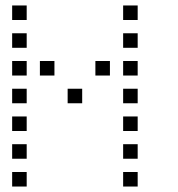

<svg xmlns="http://www.w3.org/2000/svg" viewBox="-20 -696 640 692"><path d="M24.8 -676.2Q23.8 -676.2 23.8 -676.2Q23.8 -676.2 23.8 -675.2V-624.8Q23.8 -623.8 23.8 -623.8Q23.8 -623.8 24.8 -623.8H75.2Q76.2 -623.8 76.2 -623.8Q76.2 -623.8 76.2 -624.8V-675.2Q76.2 -676.2 76.2 -676.2Q76.2 -676.2 75.2 -676.2ZM424.8 -676.2Q423.8 -676.2 423.8 -676.2Q423.8 -676.2 423.8 -675.2V-624.8Q423.8 -623.8 423.8 -623.8Q423.8 -623.8 424.8 -623.8H475.2Q476.2 -623.8 476.2 -623.8Q476.2 -623.8 476.2 -624.8V-675.2Q476.2 -676.2 476.2 -676.2Q476.2 -676.2 475.2 -676.2ZM24.8 -576.2Q23.8 -576.2 23.8 -576.2Q23.8 -576.2 23.8 -575.2V-524.8Q23.8 -523.8 23.8 -523.8Q23.8 -523.8 24.8 -523.8H75.2Q76.2 -523.8 76.2 -523.8Q76.2 -523.8 76.2 -524.8V-575.2Q76.2 -576.2 76.2 -576.2Q76.2 -576.2 75.2 -576.2ZM424.8 -576.2Q423.8 -576.2 423.8 -576.2Q423.8 -576.2 423.8 -575.2V-524.8Q423.8 -523.8 423.8 -523.8Q423.8 -523.8 424.8 -523.8H475.2Q476.2 -523.8 476.2 -523.8Q476.2 -523.8 476.2 -524.8V-575.2Q476.2 -576.2 476.2 -576.2Q476.2 -576.2 475.2 -576.2ZM24.8 -476.2Q23.8 -476.2 23.8 -476.2Q23.8 -476.2 23.8 -475.2V-424.8Q23.8 -423.8 23.8 -423.8Q23.8 -423.8 24.8 -423.8H75.2Q76.2 -423.8 76.2 -423.8Q76.2 -423.8 76.2 -424.8V-475.2Q76.2 -476.2 76.2 -476.2Q76.2 -476.2 75.2 -476.2ZM124.8 -476.2Q123.8 -476.2 123.8 -476.2Q123.8 -476.2 123.8 -475.2V-424.8Q123.8 -423.8 123.8 -423.8Q123.8 -423.8 124.8 -423.8H175.2Q176.2 -423.8 176.2 -423.8Q176.2 -423.8 176.2 -424.8V-475.2Q176.2 -476.2 176.2 -476.2Q176.2 -476.2 175.2 -476.2ZM324.8 -476.2Q323.8 -476.2 323.8 -476.2Q323.8 -476.2 323.8 -475.2V-424.8Q323.8 -423.8 323.8 -423.8Q323.8 -423.8 324.8 -423.8H375.2Q376.2 -423.8 376.2 -423.8Q376.2 -423.8 376.2 -424.8V-475.2Q376.2 -476.2 376.2 -476.2Q376.2 -476.2 375.2 -476.2ZM424.8 -476.2Q423.8 -476.2 423.8 -476.2Q423.8 -476.2 423.8 -475.2V-424.8Q423.8 -423.8 423.8 -423.8Q423.8 -423.8 424.8 -423.8H475.2Q476.2 -423.8 476.2 -423.8Q476.2 -423.8 476.2 -424.8V-475.2Q476.2 -476.2 476.2 -476.2Q476.2 -476.2 475.2 -476.2ZM24.8 -376.2Q23.8 -376.2 23.8 -376.2Q23.8 -376.2 23.8 -375.2V-324.8Q23.8 -323.8 23.8 -323.8Q23.8 -323.8 24.8 -323.8H75.2Q76.2 -323.8 76.2 -323.8Q76.2 -323.8 76.2 -324.8V-375.2Q76.2 -376.2 76.2 -376.2Q76.2 -376.2 75.2 -376.2ZM224.8 -376.2Q223.8 -376.2 223.8 -376.2Q223.8 -376.2 223.8 -375.2V-324.8Q223.8 -323.8 223.8 -323.8Q223.8 -323.8 224.8 -323.8H275.2Q276.2 -323.8 276.2 -323.8Q276.2 -323.8 276.2 -324.8V-375.2Q276.2 -376.2 276.2 -376.2Q276.2 -376.2 275.2 -376.2ZM424.8 -376.2Q423.8 -376.2 423.8 -376.2Q423.8 -376.2 423.8 -375.2V-324.8Q423.8 -323.8 423.8 -323.8Q423.8 -323.8 424.8 -323.8H475.2Q476.2 -323.8 476.2 -323.8Q476.2 -323.8 476.2 -324.8V-375.2Q476.2 -376.2 476.2 -376.2Q476.2 -376.2 475.2 -376.2ZM24.8 -276.2Q23.8 -276.2 23.8 -276.2Q23.8 -276.2 23.8 -275.2V-224.8Q23.8 -223.8 23.8 -223.8Q23.8 -223.8 24.8 -223.8H75.2Q76.2 -223.8 76.2 -223.8Q76.2 -223.8 76.2 -224.8V-275.2Q76.2 -276.2 76.2 -276.2Q76.2 -276.2 75.2 -276.2ZM424.8 -276.2Q423.8 -276.2 423.8 -276.2Q423.8 -276.2 423.8 -275.2V-224.8Q423.8 -223.8 423.8 -223.8Q423.8 -223.8 424.8 -223.8H475.2Q476.2 -223.8 476.2 -223.8Q476.2 -223.8 476.2 -224.8V-275.2Q476.2 -276.2 476.2 -276.2Q476.2 -276.2 475.2 -276.2ZM24.8 -176.2Q23.8 -176.2 23.8 -176.2Q23.8 -176.2 23.8 -175.2V-124.8Q23.8 -123.8 23.8 -123.8Q23.8 -123.8 24.8 -123.8H75.2Q76.2 -123.8 76.2 -123.8Q76.2 -123.8 76.2 -124.8V-175.2Q76.2 -176.2 76.2 -176.2Q76.2 -176.2 75.2 -176.2ZM424.8 -176.2Q423.8 -176.2 423.8 -176.2Q423.8 -176.2 423.8 -175.2V-124.8Q423.8 -123.8 423.8 -123.8Q423.8 -123.8 424.8 -123.8H475.2Q476.2 -123.8 476.2 -123.8Q476.2 -123.8 476.2 -124.8V-175.2Q476.2 -176.2 476.2 -176.2Q476.2 -176.2 475.2 -176.2ZM24.8 -76.2Q23.8 -76.2 23.8 -76.2Q23.8 -76.2 23.8 -75.2V-24.8Q23.8 -23.8 23.8 -23.8Q23.8 -23.8 24.8 -23.8H75.2Q76.2 -23.8 76.2 -23.8Q76.2 -23.8 76.2 -24.8V-75.2Q76.2 -76.2 76.2 -76.2Q76.2 -76.2 75.2 -76.2ZM424.8 -76.2Q423.8 -76.2 423.8 -76.2Q423.8 -76.2 423.8 -75.2V-24.8Q423.8 -23.8 423.8 -23.8Q423.8 -23.8 424.8 -23.8H475.2Q476.2 -23.8 476.2 -23.8Q476.2 -23.8 476.2 -24.8V-75.2Q476.2 -76.2 476.2 -76.2Q476.2 -76.2 475.2 -76.2Z"/></svg>

Font: Doto Black
Style: Regular
Weight: 900
Monospace: yes
Version: Version 1.000